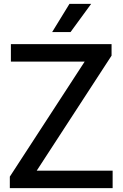

<svg xmlns="http://www.w3.org/2000/svg" viewBox="-20 -967 630 987"><path d="M30.5 0V-59L430 -673L434.5 -650.5H36V-740H553.5V-681L154 -67L150 -89.5H559V0ZM248 -802 337 -947H448.5L342.5 -802Z"/></svg>

Font: Encode Sans SC Condensed Thin Medium
Style: Regular
Weight: 500
Version: Version 3.002